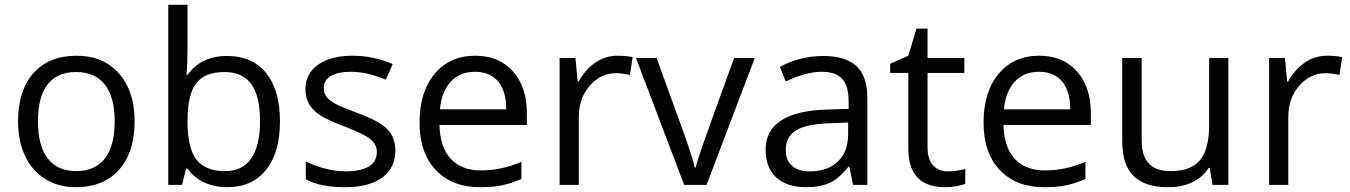

<svg xmlns="http://www.w3.org/2000/svg" viewBox="-20 -780 5696 810"><path d="M547.9 -268.1Q547.9 -137.2 481.9 -63.7Q416 9.8 299.8 9.8Q228 9.8 172.4 -23.9Q116.7 -57.6 86.4 -120.6Q56.2 -183.6 56.2 -268.1Q56.2 -398.9 121.6 -471.9Q187 -544.9 303.2 -544.9Q415.5 -544.9 481.7 -470.2Q547.9 -395.5 547.9 -268.1ZM140.1 -268.1Q140.1 -165.5 181.2 -111.8Q222.2 -58.1 301.8 -58.1Q381.3 -58.1 422.6 -111.6Q463.9 -165 463.9 -268.1Q463.9 -370.1 422.6 -423.1Q381.3 -476.1 300.8 -476.1Q221.2 -476.1 180.7 -423.8Q140.1 -371.6 140.1 -268.1Z M939 -543.9Q1044.4 -543.9 1102.8 -471.9Q1161.1 -399.9 1161.1 -268.1Q1161.1 -136.2 1102.3 -63.2Q1043.5 9.8 939 9.8Q886.7 9.8 843.5 -9.5Q800.3 -28.8 771 -68.8H765.1L748 0H689.9V-759.8H771V-575.2Q771 -513.2 767.1 -463.9H771Q827.6 -543.9 939 -543.9ZM927.2 -476.1Q844.2 -476.1 807.6 -428.5Q771 -380.9 771 -268.1Q771 -155.3 808.6 -106.7Q846.2 -58.1 929.2 -58.1Q1003.9 -58.1 1040.5 -112.5Q1077.1 -167 1077.1 -269Q1077.1 -373.5 1040.5 -424.8Q1003.9 -476.1 927.2 -476.1Z M1647.9 -146Q1647.9 -71.3 1592.3 -30.8Q1536.6 9.8 1436 9.8Q1329.6 9.8 1270 -23.9V-99.1Q1308.6 -79.6 1352.8 -68.4Q1397 -57.1 1438 -57.1Q1501.5 -57.1 1535.6 -77.4Q1569.8 -97.7 1569.8 -139.2Q1569.8 -170.4 1542.7 -192.6Q1515.6 -214.8 1437 -245.1Q1362.3 -272.9 1330.8 -293.7Q1299.3 -314.5 1283.9 -340.8Q1268.6 -367.2 1268.6 -403.8Q1268.6 -469.2 1321.8 -507.1Q1375 -544.9 1467.8 -544.9Q1554.2 -544.9 1636.7 -509.8L1607.9 -443.8Q1527.3 -477.1 1461.9 -477.1Q1404.3 -477.1 1375 -459Q1345.7 -440.9 1345.7 -409.2Q1345.7 -387.7 1356.7 -372.6Q1367.7 -357.4 1392.1 -343.8Q1416.5 -330.1 1485.8 -304.2Q1581.1 -269.5 1614.5 -234.4Q1647.9 -199.2 1647.9 -146Z M2005.9 9.8Q1887.2 9.8 1818.6 -62.5Q1750 -134.8 1750 -263.2Q1750 -392.6 1813.7 -468.8Q1877.4 -544.9 1984.9 -544.9Q2085.4 -544.9 2144 -478.8Q2202.6 -412.6 2202.6 -304.2V-252.9H1834Q1836.4 -158.7 1881.6 -109.9Q1926.8 -61 2008.8 -61Q2095.2 -61 2179.7 -97.2V-24.9Q2136.7 -6.3 2098.4 1.7Q2060.1 9.8 2005.9 9.8ZM1983.9 -477.1Q1919.4 -477.1 1881.1 -435.1Q1842.8 -393.1 1835.9 -318.8H2115.7Q2115.7 -395.5 2081.5 -436.3Q2047.4 -477.1 1983.9 -477.1Z M2585 -544.9Q2620.6 -544.9 2648.9 -539.1L2637.7 -463.9Q2604.5 -471.2 2579.1 -471.2Q2514.2 -471.2 2468 -418.5Q2421.9 -365.7 2421.9 -287.1V0H2340.8V-535.2H2407.7L2417 -436H2420.9Q2450.7 -488.3 2492.7 -516.6Q2534.7 -544.9 2585 -544.9Z M2866.2 0 2663.1 -535.2H2750L2865.2 -217.8Q2904.3 -106.4 2911.1 -73.2H2915Q2920.4 -99.1 2949 -180.4Q2977.5 -261.7 3077.1 -535.2H3164.1L2960.9 0Z M3579.1 0 3563 -76.2H3559.1Q3519 -25.9 3479.2 -8.1Q3439.5 9.8 3379.9 9.8Q3300.3 9.8 3255.1 -31.2Q3210 -72.3 3210 -147.9Q3210 -310.1 3469.2 -317.9L3560.1 -320.8V-354Q3560.1 -417 3533 -447Q3505.9 -477.1 3446.3 -477.1Q3379.4 -477.1 3294.9 -436L3270 -498Q3309.6 -519.5 3356.7 -531.7Q3403.8 -543.9 3451.2 -543.9Q3546.9 -543.9 3593 -501.5Q3639.2 -459 3639.2 -365.2V0ZM3396 -57.1Q3471.7 -57.1 3514.9 -98.6Q3558.1 -140.1 3558.1 -214.8V-263.2L3477.1 -259.8Q3380.4 -256.3 3337.6 -229.7Q3294.9 -203.1 3294.9 -147Q3294.9 -103 3321.5 -80.1Q3348.1 -57.1 3396 -57.1Z M3979 -57.1Q4000.5 -57.1 4020.5 -60.3Q4040.5 -63.5 4052.2 -66.9V-4.9Q4039.1 1.5 4013.4 5.6Q3987.8 9.8 3967.3 9.8Q3812 9.8 3812 -153.8V-472.2H3735.4V-511.2L3812 -544.9L3846.2 -659.2H3893.1V-535.2H4048.3V-472.2H3893.1V-157.2Q3893.1 -108.9 3916 -83Q3939 -57.1 3979 -57.1Z M4385.3 9.8Q4266.6 9.8 4198 -62.5Q4129.4 -134.8 4129.4 -263.2Q4129.4 -392.6 4193.1 -468.8Q4256.8 -544.9 4364.3 -544.9Q4464.8 -544.9 4523.4 -478.8Q4582 -412.6 4582 -304.2V-252.9H4213.4Q4215.8 -158.7 4261 -109.9Q4306.2 -61 4388.2 -61Q4474.6 -61 4559.1 -97.2V-24.9Q4516.1 -6.3 4477.8 1.7Q4439.5 9.8 4385.3 9.8ZM4363.3 -477.1Q4298.8 -477.1 4260.5 -435.1Q4222.2 -393.1 4215.3 -318.8H4495.1Q4495.1 -395.5 4460.9 -436.3Q4426.8 -477.1 4363.3 -477.1Z M4796.4 -535.2V-188Q4796.4 -122.6 4826.2 -90.3Q4856 -58.1 4919.4 -58.1Q5003.4 -58.1 5042.2 -104Q5081.1 -149.9 5081.1 -253.9V-535.2H5162.1V0H5095.2L5083.5 -71.8H5079.1Q5054.2 -32.2 5010 -11.2Q4965.8 9.8 4909.2 9.8Q4811.5 9.8 4762.9 -36.6Q4714.4 -83 4714.4 -185.1V-535.2Z M5578.1 -544.9Q5613.8 -544.9 5642.1 -539.1L5630.9 -463.9Q5597.7 -471.2 5572.3 -471.2Q5507.3 -471.2 5461.2 -418.5Q5415 -365.7 5415 -287.1V0H5334V-535.2H5400.9L5410.2 -436H5414.1Q5443.8 -488.3 5485.8 -516.6Q5527.8 -544.9 5578.1 -544.9Z"/></svg>

Font: f02100778
Style: Regular
Weight: 400
Foundry: Ascender Corporation
Version: Version 1.10